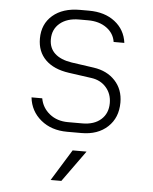

<svg xmlns="http://www.w3.org/2000/svg" viewBox="-55 -606 711 893"><g transform="rotate(5 300.0 -160.0)"><path d="M272 10Q198 10 149 -30.5Q100 -71 93 -135H143Q151 -91 186 -63Q221 -35 272 -35H339Q394 -35 426 -63.5Q458 -92 458 -140Q458 -183 432 -213Q406 -243 363 -249L256 -264Q185 -274 146.5 -312Q108 -350 108 -411Q108 -479 155 -519.5Q202 -560 282 -560H324Q398 -560 445.5 -523Q493 -486 501 -425H451Q445 -465 410.5 -490Q376 -515 324 -515H282Q226 -515 192.5 -487Q159 -459 159 -412Q159 -371 186 -346Q213 -321 264 -313L369 -298Q432 -289 469.5 -248.5Q507 -208 507 -147Q507 -76 461 -33Q415 10 339 10ZM265 240H215L305 94H370Z"/></g></svg>

Font: JetBrains Mono Extra Light
Style: Regular
Weight: 200
Monospace: yes
Designer: Philipp Nurullin, Konstantin Bulenkov
Foundry: JetBrains
Version: 2.002